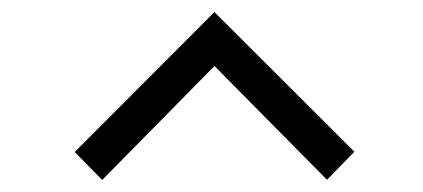

<svg xmlns="http://www.w3.org/2000/svg" viewBox="-20 -756 710 322"><path d="M105.3 -501.1 339.6 -735.8 574.3 -501.5 528.4 -454.5 339.7 -645.3 151.4 -454.2Z"/></svg>

Font: Vela Sans
Style: Regular
Weight: 400
Designer: Principal design: Mikhail Sharanda - project Manrope.
Design modification: Ravid Balaliev
Foundry: Mikhail Sharanda
Version: Version 1.001